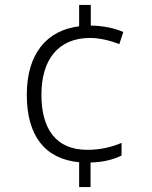

<svg xmlns="http://www.w3.org/2000/svg" viewBox="-20 -744 611 774"><path d="M346 -641V-724H299V-638C169 -622 88 -528 88 -362C88 -197 161 -103 299 -90V10H345V-89C397 -90 437 -101 470 -117V-168C430 -151 385 -140 332 -140C205 -140 147 -225 147 -362C147 -505 216 -591 343 -591C380 -591 424 -581 461 -566L477 -615C440 -631 397 -640 346 -641Z"/></svg>

Font: Noto Sans Sinhala UI Light
Style: Regular
Weight: 300
Designer: Jelle Bosma - Monotype Design Team
Foundry: Monotype Imaging Inc.
Version: Version 2.006